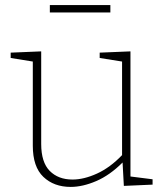

<svg xmlns="http://www.w3.org/2000/svg" viewBox="-20 -728 651 755"><path d="M258 7Q192 7 150.5 -32.5Q109 -72 109 -155V-486L22 -500V-521L142 -526V-162Q142 -90 175.5 -56Q209 -22 265 -22Q310 -22 361.5 -45.5Q413 -69 460 -118V-486L372 -500V-521L493 -526V-34L580 -23V-2L467 3L462 -89Q412 -39 358.5 -16Q305 7 258 7ZM414 -708V-679H176V-708Z"/></svg>

Font: Bitter ExtraLight
Style: Regular
Weight: 200
Designer: Sol Matas, and Bitter project Authors
Foundry: Sol Matas
Version: Version 2.001